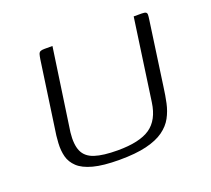

<svg xmlns="http://www.w3.org/2000/svg" viewBox="-87 -570 752 684"><g transform="rotate(-20 288.5 -228.5)"><path d="M494 -188Q490 -157 484 -129Q478 -101 465 -77Q452 -53 427 -35Q402 -17 361 -7Q320 3 258 3Q197 3 159.5 -7Q122 -17 103 -35Q84 -53 78 -76Q72 -99 73.5 -127Q75 -155 80 -184L115 -429Q117 -442 119 -448.5Q121 -455 126 -457.5Q131 -460 141 -460H172L127 -149Q122 -104 133.5 -78Q145 -52 177 -41.5Q209 -31 264 -31Q347 -31 387 -58.5Q427 -86 436 -150L480 -460H510Q521 -460 525.5 -457.5Q530 -455 530 -448.5Q530 -442 528 -429Z"/></g></svg>

Font: Genos Light
Style: Italic
Weight: 300
Italic angle: -8°
Designer: Robert E. Leuschke
Foundry: Robert E. Leuschke
Version: Version 1.010